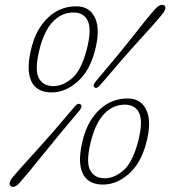

<svg xmlns="http://www.w3.org/2000/svg" viewBox="-20 -736 688 776"><path d="M288.5 -710.5Q343 -710.5 364.8 -662.5Q386.5 -614.5 362.5 -527Q341 -447 292 -404.8Q243 -362.5 189 -362.5Q126.5 -362.5 105.5 -410.2Q84.5 -458 109 -550Q128 -621.5 175.5 -666Q223 -710.5 288.5 -710.5ZM330 -533.5Q351.5 -616.5 335.2 -651Q319 -685.5 277 -685.5Q230.5 -685.5 195.8 -650.5Q161 -615.5 142 -545.5Q119 -458.5 135.5 -423.2Q152 -388 196 -388Q234 -388 270.8 -419.2Q307.5 -450.5 330 -533.5ZM387 -394.5Q371.5 -375 362 -383Q352 -389.5 368 -408Q465 -522.5 521.5 -594.8Q578 -667 606.5 -699Q629.5 -723.5 644.5 -713.5Q650.5 -708.5 647.5 -698.5Q644.5 -688.5 635.5 -678Q609.5 -646 546.5 -577.2Q483.5 -508.5 387 -394.5ZM280 -303Q294.5 -322 305.5 -314Q315.5 -307 300.5 -288.5Q208 -179 148.5 -104.8Q89 -30.5 60.5 1.5Q38 27 23 16Q16.5 11.5 19.5 1.2Q22.5 -9 31 -19.5Q58 -51.5 123 -122.8Q188 -194 280 -303ZM496 -338Q550.5 -338 572.2 -290Q594 -242 570 -154.5Q548.5 -74.5 499.5 -32.2Q450.5 10 396.5 10Q334 10 313 -37.8Q292 -85.5 316.5 -177.5Q335.5 -249 383 -293.5Q430.5 -338 496 -338ZM537.5 -161Q559 -244 542.8 -278.5Q526.5 -313 484.5 -313Q438 -313 403.2 -278Q368.5 -243 349.5 -173Q326.5 -86 343 -50.8Q359.5 -15.5 403.5 -15.5Q441.5 -15.5 478.2 -46.8Q515 -78 537.5 -161Z"/></svg>

Font: Fraunces 72pt S100 Thin
Style: Italic
Weight: 100
Italic angle: -16°
Version: Version 1.000; ttfautohint (v1.8.3)